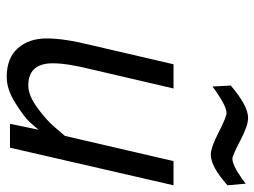

<svg xmlns="http://www.w3.org/2000/svg" viewBox="-116 -652 778 587"><g transform="rotate(90 273.5 -359.0)"><path d="M453 -614Q432 -614 385 -638Q338 -662 326 -662Q306 -662 260 -630L245 -619L242 -675Q304 -728 341 -728Q365 -728 410.5 -704Q456 -680 466 -680Q485 -680 528 -710L542 -721L547 -665Q490 -614 453 -614ZM216 10Q158 10 128 -24Q98 -58 98 -112Q98 -166 118 -246L177 -500H251L193 -251Q174 -175 174 -131Q174 -56 242 -56Q272 -56 310.5 -84Q349 -112 372 -140L396 -168L473 -500H547L432 0H359L377 -87Q368 -76 353.5 -60Q339 -44 296.5 -17Q254 10 216 10Z"/></g></svg>

Font: TitilliumWebItalic
Style: Italic
Weight: 400
Italic angle: -13°
Version: Version 1.001;PS 57.000;hotconv 1.0.70;makeotf.lib2.5.55311